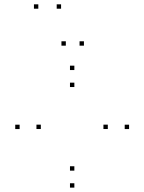

<svg xmlns="http://www.w3.org/2000/svg" viewBox="-20 -836 660 878"><path d="M320 -515.7V-535.7H300V-515.7ZM69.7 -245.8V-265.8H49.7V-245.8ZM320 22V2H300V22ZM570.3 -245.8V-265.8H550.3V-245.8ZM320 -55.7V-75.7H300V-55.7ZM166.7 -246V-266H146.7V-246ZM320 -438V-458H300V-438ZM473 -246V-266H453V-246ZM259.3 -796.2V-816.2H239.3V-796.2ZM155.2 -796.2V-816.2H135.2V-796.2ZM281 -627.2V-647.2H261V-627.2ZM363.8 -627.2V-647.2H343.8V-627.2Z"/></svg>

Font: Monaspace Neon Dots Var
Style: Regular
Weight: 400
Designer: Riley Cran and the Lettermatic Team
Version: Version 1.100 (Monaspace Neon Dots)